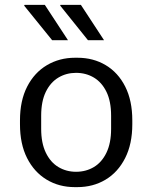

<svg xmlns="http://www.w3.org/2000/svg" viewBox="-20 -758 625 788"><path d="M287 10Q222 10 171 -21Q120 -52 91 -109.5Q62 -167 62 -248V-264Q62 -345 91.5 -402.5Q121 -460 172.5 -490.5Q224 -521 288 -521H298Q363 -521 414 -490.5Q465 -460 494 -402.5Q523 -345 523 -264V-248Q523 -167 493.5 -109Q464 -51 413 -20.5Q362 10 297 10ZM292 -53Q333 -53 365.5 -72.5Q398 -92 417 -131.5Q436 -171 436 -229V-283Q436 -342 417 -381Q398 -420 365.5 -439.5Q333 -459 292 -459Q252 -459 219.5 -439.5Q187 -420 168 -381Q149 -342 149 -283V-229Q149 -171 168 -131.5Q187 -92 219.5 -72.5Q252 -53 292 -53ZM341 -593 227 -735 228 -738H312L407 -593ZM194 -593 79 -735 81 -738H164L259 -593Z"/></svg>

Font: Chivo Medium Light
Style: Regular
Weight: 300
Version: Version 2.002